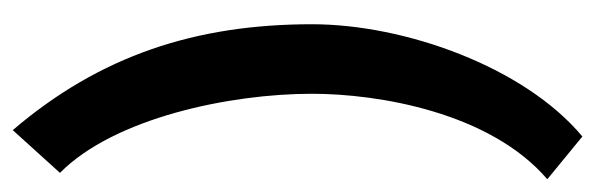

<svg xmlns="http://www.w3.org/2000/svg" viewBox="-336 -492 933 301"><g transform="rotate(90 130.5 -341.5)"><path d="M194 -788C85 -697 18 -510 18 -364C18 -182 67 -32 184 105L251 31C165 -54 127 -235 127 -364C127 -468 156 -643 261 -733Z"/></g></svg>

Font: Mouse Memoirs
Style: Regular
Weight: 400
Designer: Astigmatic (AOETI)
Foundry: Astigmatic (AOETI)
Version: Version 1.000